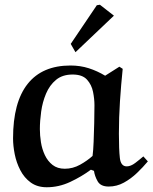

<svg xmlns="http://www.w3.org/2000/svg" viewBox="-20 -774 643 809"><path d="M423 -455 483 -493 497 -484Q490 -416 485.5 -347.5Q481 -279 481 -211Q481 -144 485 -108.5Q489 -73 514 -73Q531 -73 550 -87.5Q569 -102 584 -115L603 -94Q583 -70 557.5 -45.5Q532 -21 502 -4.5Q472 12 438 12Q404 12 391.5 -10Q379 -32 376 -54L363 -59Q324 -30 276 -7.5Q228 15 177 15Q137 15 109.5 -5Q82 -25 65.5 -57Q49 -89 42 -124.5Q35 -160 35 -191Q35 -343 96.5 -420.5Q158 -498 277 -498Q318 -498 354 -486.5Q390 -475 423 -455ZM370 -117Q373 -139 374.5 -176.5Q376 -214 377 -255.5Q378 -297 378 -331Q378 -357 372 -387Q366 -417 346.5 -438.5Q327 -460 286 -460Q243 -460 216 -437.5Q189 -415 174 -379.5Q159 -344 153.5 -304Q148 -264 148 -230Q148 -204 152.5 -175Q157 -146 169 -120.5Q181 -95 201.5 -79Q222 -63 253 -63Q287 -63 317.5 -80Q348 -97 370 -117ZM460 -708 298 -554 278 -589 388 -752 401 -754Z"/></svg>

Font: Aref Ruqaa Ink
Style: Bold
Weight: 700
Designer: Abdullah Aref
Version: Version 1.005